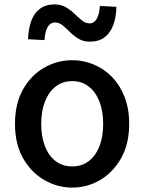

<svg xmlns="http://www.w3.org/2000/svg" viewBox="-20 -837 655 871"><path d="M308 14Q240 14 180.5 -20.5Q121 -55 84.5 -119.5Q48 -184 48 -275Q48 -367 84.5 -431.5Q121 -496 180.5 -530Q240 -564 308 -564Q358 -564 405 -544.5Q452 -525 488 -488Q524 -451 545 -397.5Q566 -344 566 -275Q566 -184 529.5 -119.5Q493 -55 434.5 -20.5Q376 14 308 14ZM308 -82Q351 -82 382.5 -106Q414 -130 431 -173.5Q448 -217 448 -275Q448 -333 431 -376.5Q414 -420 382.5 -444.5Q351 -469 308 -469Q264 -469 232.5 -444.5Q201 -420 184 -376.5Q167 -333 167 -275Q167 -217 184 -173.5Q201 -130 232.5 -106Q264 -82 308 -82ZM387 -648Q358 -648 336.5 -661Q315 -674 297.5 -691.5Q280 -709 264 -722Q248 -735 230 -735Q208 -735 196 -714Q184 -693 182 -655L107 -659Q109 -707 122 -742.5Q135 -778 161.5 -797.5Q188 -817 228 -817Q257 -817 279 -804Q301 -791 318.5 -774Q336 -757 352 -744Q368 -731 386 -731Q407 -731 419 -752Q431 -773 433 -810L508 -806Q507 -758 493.5 -722.5Q480 -687 454 -667.5Q428 -648 387 -648Z"/></svg>

Font: Noto Sans JP Thin Medium
Style: Regular
Weight: 500
Version: Version 2.004-H2;hotconv 1.0.118;makeotfexe 2.5.65603